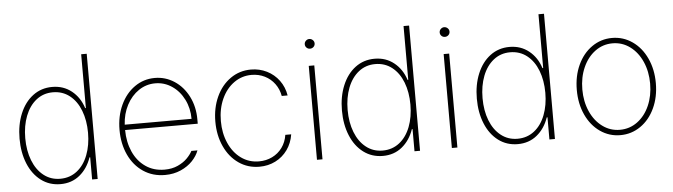

<svg xmlns="http://www.w3.org/2000/svg" viewBox="-46 -888 3783 1080"><g transform="rotate(-5 1845.5 -348.0)"><path d="M49.8 -263.7Q49.8 -342.3 75.7 -404.8Q101.6 -467.3 148.7 -502.7Q195.8 -538.1 257.8 -538.1Q321.3 -538.1 367.2 -501.2Q413.1 -464.4 432.6 -403.3H436.5V-707H467.8V0H436.5V-125H432.6Q411.1 -63 366 -26.1Q320.8 10.7 257.8 10.7Q195.3 10.7 148.2 -24.7Q101.1 -60.1 75.4 -122.3Q49.8 -184.6 49.8 -263.7ZM436.5 -263.7Q436.5 -333.5 415 -389.2Q393.6 -444.8 353.3 -476.3Q313 -507.8 258.8 -507.8Q205.1 -507.8 165 -476.1Q125 -444.3 103.5 -388.9Q82 -333.5 82 -263.7Q82 -193.8 103.5 -138.4Q125 -83 165 -51.3Q205.1 -19.5 258.8 -19.5Q313 -19.5 353.3 -51Q393.6 -82.5 415 -138.2Q436.5 -193.8 436.5 -263.7Z M614.3 -263.7Q614.3 -341.3 643.3 -404.1Q672.4 -466.8 723.1 -502.4Q773.9 -538.1 836.9 -538.1Q897 -538.1 947 -505.4Q997.1 -472.7 1026.4 -414.8Q1055.7 -356.9 1055.7 -285.2V-260.7H645.5Q646 -192.9 670.4 -137.9Q694.8 -83 740.5 -51.3Q786.1 -19.5 847.7 -19.5Q890.1 -19.5 922.6 -34.4Q955.1 -49.3 975.6 -70.1Q996.1 -90.8 1006.8 -111.3H1041Q1029.8 -80.6 1003.4 -52.7Q977.1 -24.9 937 -7.1Q897 10.7 847.7 10.7Q778.3 10.7 725.3 -24.9Q672.4 -60.5 643.3 -123Q614.3 -185.5 614.3 -263.7ZM1023.4 -291Q1023.4 -350.6 998.5 -400.4Q973.6 -450.2 930.9 -479Q888.2 -507.8 836.9 -507.8Q786.1 -507.8 743.9 -479.5Q701.7 -451.2 675.5 -401.6Q649.4 -352.1 646 -291Z M1155.3 -263.7Q1155.3 -340.8 1184.1 -403.6Q1212.9 -466.3 1264.2 -502.2Q1315.4 -538.1 1379.9 -538.1Q1428.2 -538.1 1469.5 -517.6Q1510.7 -497.1 1538.1 -460Q1565.4 -422.9 1573.2 -375H1540Q1533.2 -413.6 1511 -443.8Q1488.8 -474.1 1454.8 -491Q1420.9 -507.8 1380.9 -507.8Q1325.7 -507.8 1281.5 -476.3Q1237.3 -444.8 1211.9 -389.2Q1186.5 -333.5 1186.5 -263.7Q1186.5 -195.3 1211.2 -139.4Q1235.8 -83.5 1280 -51.5Q1324.2 -19.5 1380.9 -19.5Q1421.4 -19.5 1455.6 -36.1Q1489.7 -52.7 1512.2 -83.5Q1534.7 -114.3 1541 -155.3H1574.2Q1566.4 -106 1539.6 -68.4Q1512.7 -30.8 1471.4 -10Q1430.2 10.7 1380.9 10.7Q1315.4 10.7 1264.2 -24.9Q1212.9 -60.5 1184.1 -123Q1155.3 -185.5 1155.3 -263.7Z M1706.1 -530.3H1737.3V0H1706.1ZM1694.3 -653.3Q1694.3 -664.6 1702.6 -672.6Q1710.9 -680.7 1721.7 -680.7Q1733.4 -680.7 1741.7 -672.6Q1750 -664.6 1750 -653.3Q1750 -641.6 1741.7 -633.8Q1733.4 -626 1721.7 -626Q1710.4 -626 1702.4 -633.8Q1694.3 -641.6 1694.3 -653.3Z M1870.1 -263.7Q1870.1 -342.3 1896 -404.8Q1921.9 -467.3 1969 -502.7Q2016.1 -538.1 2078.1 -538.1Q2141.6 -538.1 2187.5 -501.2Q2233.4 -464.4 2252.9 -403.3H2256.8V-707H2288.1V0H2256.8V-125H2252.9Q2231.4 -63 2186.3 -26.1Q2141.1 10.7 2078.1 10.7Q2015.6 10.7 1968.5 -24.7Q1921.4 -60.1 1895.8 -122.3Q1870.1 -184.6 1870.1 -263.7ZM2256.8 -263.7Q2256.8 -333.5 2235.4 -389.2Q2213.9 -444.8 2173.6 -476.3Q2133.3 -507.8 2079.1 -507.8Q2025.4 -507.8 1985.4 -476.1Q1945.3 -444.3 1923.8 -388.9Q1902.3 -333.5 1902.3 -263.7Q1902.3 -193.8 1923.8 -138.4Q1945.3 -83 1985.4 -51.3Q2025.4 -19.5 2079.1 -19.5Q2133.3 -19.5 2173.6 -51Q2213.9 -82.5 2235.4 -138.2Q2256.8 -193.8 2256.8 -263.7Z M2467.8 -530.3H2499V0H2467.8ZM2456.1 -653.3Q2456.1 -664.6 2464.4 -672.6Q2472.7 -680.7 2483.4 -680.7Q2495.1 -680.7 2503.4 -672.6Q2511.7 -664.6 2511.7 -653.3Q2511.7 -641.6 2503.4 -633.8Q2495.1 -626 2483.4 -626Q2472.2 -626 2464.1 -633.8Q2456.1 -641.6 2456.1 -653.3Z M2631.8 -263.7Q2631.8 -342.3 2657.7 -404.8Q2683.6 -467.3 2730.7 -502.7Q2777.8 -538.1 2839.8 -538.1Q2903.3 -538.1 2949.2 -501.2Q2995.1 -464.4 3014.6 -403.3H3018.6V-707H3049.8V0H3018.6V-125H3014.6Q2993.2 -63 2948 -26.1Q2902.8 10.7 2839.8 10.7Q2777.3 10.7 2730.2 -24.7Q2683.1 -60.1 2657.5 -122.3Q2631.8 -184.6 2631.8 -263.7ZM3018.6 -263.7Q3018.6 -333.5 2997.1 -389.2Q2975.6 -444.8 2935.3 -476.3Q2895 -507.8 2840.8 -507.8Q2787.1 -507.8 2747.1 -476.1Q2707 -444.3 2685.5 -388.9Q2664.1 -333.5 2664.1 -263.7Q2664.1 -193.8 2685.5 -138.4Q2707 -83 2747.1 -51.3Q2787.1 -19.5 2840.8 -19.5Q2895 -19.5 2935.3 -51Q2975.6 -82.5 2997.1 -138.2Q3018.6 -193.8 3018.6 -263.7Z M3196.3 -263.7Q3196.3 -341.8 3225.1 -404.3Q3253.9 -466.8 3304.9 -502.4Q3356 -538.1 3418.9 -538.1Q3481.9 -538.1 3533.2 -502.4Q3584.5 -466.8 3613.5 -404.1Q3642.6 -341.3 3642.6 -263.7Q3642.6 -185.5 3613.5 -123Q3584.5 -60.5 3533.2 -24.9Q3481.9 10.7 3418.9 10.7Q3356 10.7 3304.9 -24.9Q3253.9 -60.5 3225.1 -123Q3196.3 -185.5 3196.3 -263.7ZM3610.4 -263.7Q3610.4 -332 3585.7 -387.7Q3561 -443.4 3517.3 -475.6Q3473.6 -507.8 3418.9 -507.8Q3364.3 -507.8 3320.6 -475.6Q3276.9 -443.4 3252.2 -387.7Q3227.5 -332 3227.5 -263.7Q3227.5 -195.3 3252.2 -139.6Q3276.9 -84 3320.6 -51.8Q3364.3 -19.5 3418.9 -19.5Q3474.1 -19.5 3517.8 -51.8Q3561.5 -84 3585.9 -139.6Q3610.4 -195.3 3610.4 -263.7Z"/></g></svg>

Font: Pretendard Thin
Style: Regular
Weight: 100
Designer: Base glyphs from Inter by Rasmus Andersson; Hangeul glyphs from Noto Sans CJK(Source Han Sans) by Jang Soo-young and Kan
Foundry: Kil Hyung-jin
Version: Version 1.309